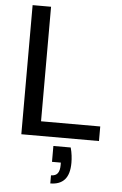

<svg xmlns="http://www.w3.org/2000/svg" viewBox="-62 -743 660 1037"><g transform="rotate(5 268.0 -224.5)"><path d="M72 0V-700H172V-79H493V0ZM251 251V207Q276 207 287 192Q298 177 298 148V134H250V48H344Q350 70 352.5 91Q355 112 355 130Q355 192 328.5 221.5Q302 251 251 251Z"/></g></svg>

Font: DMSans_18ptMedium
Style: Regular
Weight: 500
Designer: Colophon Foundry, Jonny Pinhorn
Foundry: Colophon Foundry
Version: Version 4.004;gftools[0.9.30]